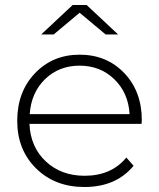

<svg xmlns="http://www.w3.org/2000/svg" viewBox="-20 -745 637 769"><path d="M299 -694 195 -607H145L271 -725H327L453 -607H403ZM548 -263Q548 -261 547.5 -256.5Q547 -252 547 -249H98Q102 -156 163.5 -98.5Q225 -41 319 -41Q426 -41 486 -114L515 -81Q445 4 318 4Q200 4 124.5 -70.5Q49 -145 49 -261Q49 -377 120 -451.5Q191 -526 299 -526Q407 -526 477.5 -452.5Q548 -379 548 -263ZM99 -288H499Q494 -373 438 -427.5Q382 -482 299 -482Q216 -482 160.5 -428Q105 -374 99 -288Z"/></svg>

Font: mBank Light
Style: Regular
Weight: 300
Designer: Julieta Ulanovsky
Foundry: Julieta Ulanovsky
Version: Version 7.200;PS 007.200;hotconv 1.0.88;makeotf.lib2.5.64775